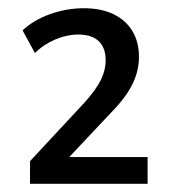

<svg xmlns="http://www.w3.org/2000/svg" viewBox="-20 -729 420 467"><path d="M53 -282V-337L186 -480Q213 -510 225 -534Q237 -558 237 -582Q237 -613 220 -629Q203 -645 170 -645Q143 -645 114.5 -633Q86 -621 65 -600L35 -655Q61 -680 101.5 -694.5Q142 -709 184 -709Q226 -709 256 -694.5Q286 -680 302 -653.5Q318 -627 318 -591Q318 -557 302.5 -525Q287 -493 252 -457L139 -337V-347H339V-282Z"/></svg>

Font: Nunito Sans 12pt ExtraLight Medium
Style: Regular
Weight: 500
Version: Version 3.101;gftools[0.9.27]